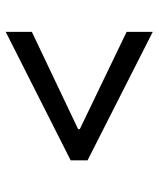

<svg xmlns="http://www.w3.org/2000/svg" viewBox="38 -677 551 667"><g transform="rotate(90 313.5 -343.5)"><path d="M90.8 -87.9V-178.7L428.7 -339.4V-345.2L90.8 -507.8V-598.6L537.1 -372.1V-313.5Z"/></g></svg>

Font: Pretendard GOV
Style: Regular
Weight: 400
Designer: Base glyphs from Inter by Rasmus Andersson; Hangeul glyphs from Noto Sans CJK(Source Han Sans) by Jang Soo-young and Kan
Foundry: Kil Hyung-jin
Version: Version 1.309